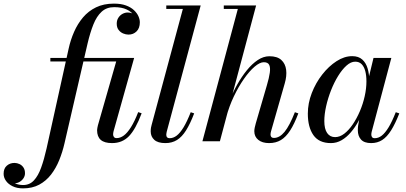

<svg xmlns="http://www.w3.org/2000/svg" viewBox="-207 -780 2244 1060"><path d="M-80 260Q-113.5 260 -137.5 248.2Q-161.5 236.5 -174.2 218.2Q-187 200 -187 179.5Q-187 150 -169.5 134.8Q-152 119.5 -127 119.5Q-113 119.5 -99.5 125.8Q-86 132 -77.5 144.8Q-69 157.5 -69 176.5Q-69 191 -77.2 203.8Q-85.5 216.5 -99 224.2Q-112.5 232 -127.5 232Q-140.5 232 -154 226.8Q-167.5 221.5 -176.8 210Q-186 198.5 -186 179.5H-167Q-167 196 -155.2 210Q-143.5 224 -123.2 232.8Q-103 241.5 -79 241.5Q-43.5 241.5 -19.8 216Q4 190.5 20.2 145.2Q36.5 100 50 40L172 -511.5Q182.5 -559.5 202 -604Q221.5 -648.5 251.2 -683.8Q281 -719 323.2 -739.5Q365.5 -760 422 -760Q461 -760 488.2 -750Q515.5 -740 532.2 -724.2Q549 -708.5 557 -690.8Q565 -673 565 -657Q565 -624.5 547 -606.8Q529 -589 502.5 -589Q488 -589 473 -595.2Q458 -601.5 447.8 -614.8Q437.5 -628 437.5 -649.5Q437.5 -668 446.5 -682Q455.5 -696 469.5 -703.5Q483.5 -711 499 -711Q511.5 -711 526.8 -705.2Q542 -699.5 553 -687.5Q564 -675.5 564 -657H545Q545 -676.5 532 -695.8Q519 -715 492 -727.8Q465 -740.5 423 -740.5Q381.5 -740.5 354 -715.2Q326.5 -690 308.5 -644.8Q290.5 -599.5 276.5 -540L149 11.5Q138 59.5 120 104Q102 148.5 74.8 183.8Q47.5 219 9.5 239.5Q-28.5 260 -80 260ZM411.5 10Q369.5 10 349.2 -7.8Q329 -25.5 329 -61.5Q329 -65.5 330.5 -73.8Q332 -82 333.5 -88L434.5 -440.5H71V-460H533.5L420 -55.5Q417.5 -45.5 417.5 -37.5Q417.5 -29.5 422.2 -23.5Q427 -17.5 436.5 -17.5Q457 -17.5 476.5 -31.8Q496 -46 516 -77.8Q536 -109.5 556 -161L575 -154.5Q542 -66.5 505 -28.2Q468 10 411.5 10Z M706 10Q664.5 10 644.8 -8Q625 -26 625 -54.5Q625 -66 626.5 -74.8Q628 -83.5 630 -90L802.5 -730.5H711V-750H901L713.5 -53Q712.5 -48.5 711.8 -44Q711 -39.5 711 -36Q711 -17 729.5 -17Q750 -17 768.8 -31.5Q787.5 -46 806.5 -77.2Q825.5 -108.5 846 -160.5L865 -154Q843 -96.5 820.2 -60.2Q797.5 -24 770 -7Q742.5 10 706 10Z M910.5 0 1106 -730.5H1028.5V-750H1207L1007 0ZM1278.5 10Q1241 10 1219 -7.8Q1197 -25.5 1197 -55.5Q1197 -64 1199.2 -75Q1201.5 -86 1205 -98.5L1266.5 -309.5Q1278.5 -350 1282.5 -378.5Q1286.5 -407 1279.2 -421.8Q1272 -436.5 1249.5 -436.5Q1227.5 -436.5 1198.5 -411.8Q1169.5 -387 1139.8 -344.5Q1110 -302 1084 -247.5Q1058 -193 1042 -133H1030.5Q1041 -175.5 1059.5 -222.2Q1078 -269 1102.5 -312.8Q1127 -356.5 1155.8 -392Q1184.5 -427.5 1216 -448.5Q1247.5 -469.5 1280.5 -469.5Q1323.5 -469.5 1346 -449Q1368.5 -428.5 1372.8 -394.5Q1377 -360.5 1365 -319.5L1289.5 -55.5Q1288.5 -52 1287.5 -47Q1286.5 -42 1286.5 -38Q1286.5 -18.5 1305 -18.5Q1336.5 -18.5 1364 -52Q1391.5 -85.5 1421 -160.5L1440 -154Q1418 -95.5 1394.8 -59.5Q1371.5 -23.5 1343.8 -6.8Q1316 10 1278.5 10Z M1620 10Q1554 10 1523.2 -34Q1492.5 -78 1492.5 -152.5Q1492.5 -210 1514.2 -266.2Q1536 -322.5 1572 -368.5Q1608 -414.5 1651 -442.2Q1694 -470 1737.5 -470Q1772.5 -470 1793.2 -451.2Q1814 -432.5 1823 -400.8Q1832 -369 1832 -331Q1832 -299 1825 -261.5Q1818 -224 1804.8 -185.8Q1791.5 -147.5 1772.8 -112.5Q1754 -77.5 1730.2 -49.8Q1706.5 -22 1679 -6Q1651.5 10 1620 10ZM1643 -23Q1669 -23 1694 -42.2Q1719 -61.5 1741 -94Q1763 -126.5 1780 -166.5Q1797 -206.5 1806.5 -249Q1816 -291.5 1816 -330.5Q1816 -363.5 1809.5 -387.8Q1803 -412 1789.5 -425.8Q1776 -439.5 1754 -439.5Q1730 -439.5 1705.8 -417.8Q1681.5 -396 1659.5 -360.2Q1637.5 -324.5 1620.5 -281.2Q1603.5 -238 1593.5 -193.5Q1583.5 -149 1583.5 -111.5Q1583.5 -68 1599.2 -45.5Q1615 -23 1643 -23ZM1842 10Q1804 10 1786.2 -9.5Q1768.5 -29 1768.5 -61Q1768.5 -70 1769 -76.8Q1769.5 -83.5 1770.5 -88.5L1785 -168L1810.5 -246L1825 -336L1855 -460H1953.5L1845 -52.5Q1843 -44.5 1843 -36.5Q1843 -28.5 1847.2 -22.8Q1851.5 -17 1862 -17Q1882.5 -17 1901 -31.5Q1919.5 -46 1938.5 -77.2Q1957.5 -108.5 1978 -160.5L1997.5 -154Q1975 -96.5 1952.2 -60.2Q1929.5 -24 1903 -7Q1876.5 10 1842 10Z"/></svg>

Font: Bodoni Moda 11pt Medium
Style: Italic
Weight: 500
Italic angle: -13°
Designer: Owen Earl
Foundry: indestructible type
Version: Version 2.004